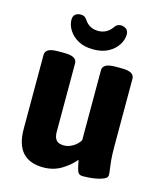

<svg xmlns="http://www.w3.org/2000/svg" viewBox="-109 -794 738 882"><g transform="rotate(15 260.0 -353.5)"><path d="M180 8Q48 8 48 -140V-492Q48 -508 62 -516.5Q76 -525 109 -525H137Q169 -525 183.5 -516.5Q198 -508 198 -492V-165Q198 -141 208.5 -127.5Q219 -114 246 -114Q267 -114 288 -126.5Q309 -139 321 -159V-492Q321 -508 335.5 -516.5Q350 -525 382 -525H410Q442 -525 456.5 -516.5Q471 -508 471 -492V-174Q471 -130 473.5 -104Q476 -78 478.5 -62.5Q481 -47 481 -36Q481 -24 466.5 -17Q452 -10 431.5 -6Q411 -2 392.5 -1Q374 0 366 0Q348 0 342 -13Q336 -26 328 -68Q306 -40 267.5 -16Q229 8 180 8ZM261 -575Q219 -575 190 -591Q161 -607 145.5 -631.5Q130 -656 130 -681Q130 -699 140.5 -707Q151 -715 165 -715Q177 -715 184 -710.5Q191 -706 197 -697Q219 -663 262 -663Q303 -663 328 -699Q338 -715 357 -715Q370 -715 381.5 -707Q393 -699 393 -681Q393 -656 377.5 -631.5Q362 -607 333 -591Q304 -575 261 -575Z"/></g></svg>

Font: Asap Semi Condensed
Style: Bold
Weight: 700
Width: 4
Designer: Pablo Cosgaya
Foundry: Omnibus-Type
Version: Version 3.001; ttfautohint (v1.8.4.7-5d5b)